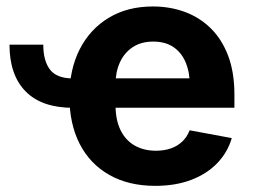

<svg xmlns="http://www.w3.org/2000/svg" viewBox="-20 -573 794 603"><path d="M209.6 -234.4Q111 -234.4 60.4 -286Q9.8 -337.6 9.8 -432.7H115.9Q115.9 -381.9 137.1 -354.3Q158.3 -326.7 209.6 -326.7ZM467.6 10.7Q384 10.7 323.4 -23.6Q262.9 -57.8 230.4 -120.8Q198 -183.8 198 -270.1Q198 -354.4 230.2 -418Q262.5 -481.5 321.5 -517.1Q380.4 -552.7 460.2 -552.7Q513.7 -552.7 560.1 -535.7Q606.6 -518.7 641.7 -484.3Q676.8 -449.9 696.5 -398Q716.2 -346 716.2 -275.8V-234.7H258.1V-326.9H644.8L576.4 -302.2Q576.4 -344.8 563.4 -376.3Q550.4 -407.7 524.8 -425.1Q499.2 -442.4 461.3 -442.4Q423.3 -442.4 396.8 -424.9Q370.4 -407.3 356.6 -377.2Q342.8 -347.1 342.8 -308.7V-243.8Q342.8 -196.4 358.6 -164.2Q374.5 -132 403.2 -115.8Q432 -99.6 469.9 -99.6Q495.5 -99.6 516.5 -106.9Q537.5 -114.2 552.5 -128.5Q567.6 -142.9 575.5 -163.8L707.9 -139.3Q694.7 -94.1 662.1 -60.4Q629.4 -26.6 580.3 -8Q531.1 10.7 467.6 10.7Z"/></svg>

Font: Adwaita Sans
Style: Regular
Weight: 400
Designer: Rasmus Andersson
Foundry: rsms
Version: Version 4.001;git-9221beed3